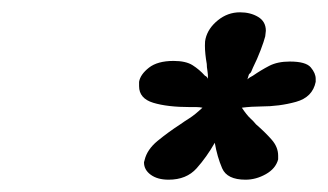

<svg xmlns="http://www.w3.org/2000/svg" viewBox="-20 -738 533 312"><path d="M273 -536Q280 -541 288 -546Q296 -551 309 -563Q304 -564 299 -564Q294 -564 289 -564Q252 -564 229 -571Q206 -578 206 -598V-605Q208 -617 222 -628Q236 -639 262 -639Q282 -639 293 -632Q304 -625 313 -615Q315 -614 316 -613Q317 -612 318 -610Q318 -618 317 -623.5Q316 -629 316 -634Q313 -651 313 -664Q313 -672 314 -675Q318 -692 334 -705Q350 -718 370 -718Q387 -718 399.5 -710.5Q412 -703 412 -688Q412 -686 411.5 -683.5Q411 -681 411 -679Q409 -671 403.5 -656.5Q398 -642 391 -628Q388 -620 386.5 -619Q385 -618 384.5 -617Q384 -616 382 -609Q384 -611 386.5 -612.5Q389 -614 391 -615Q404 -624 417.5 -631Q431 -638 451 -638Q477 -638 485 -628.5Q493 -619 493 -610V-605Q488 -580 461 -572.5Q434 -565 404 -565Q397 -565 389 -564.5Q381 -564 373 -563Q381 -551 386.5 -546Q392 -541 396 -536Q411 -523 421.5 -511Q432 -499 432 -485V-479Q428 -464 412 -455Q396 -446 379 -446Q349 -446 341 -464.5Q333 -483 329 -506Q316 -483 299.5 -464.5Q283 -446 254 -446Q236 -446 225 -454Q214 -462 214 -474Q214 -475 214.5 -476Q215 -477 215 -478Q219 -495 236 -509Q253 -523 273 -536Z"/></svg>

Font: Libertinus Serif SemiBold
Style: Italic
Weight: 600
Italic angle: -11.5°
Designer: Philipp H. Poll, Khaled Hosny
Foundry: Caleb Maclennan
Version: Version 7.051;RELEASE